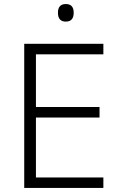

<svg xmlns="http://www.w3.org/2000/svg" viewBox="-20 -931 593 951"><path d="M492 0H100V-714H492V-662H158V-401H473V-349H158V-52H492ZM306 -911Q345 -911 345 -868Q345 -824 306 -824Q267 -824 267 -868Q267 -911 306 -911Z"/></svg>

Font: Noto Sans Lao Light
Style: Regular
Weight: 300
Designer: Monotype Design Team
Foundry: Monotype Imaging Inc.
Version: Version 2.003; ttfautohint (v1.8.4.7-5d5b)